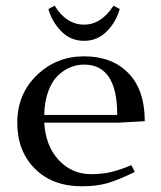

<svg xmlns="http://www.w3.org/2000/svg" viewBox="-20 -651 570 678"><path d="M276.9 -452.1Q375.5 -452.1 433.3 -392.8Q491.2 -333.5 491.2 -223.1L397.9 -217.8H136.2Q141.1 -135.3 187.5 -85.7Q233.9 -36.1 300.8 -36.1Q341.8 -36.1 374 -43.9Q406.2 -51.8 443.8 -67.9L456.1 -43.9Q397.5 -15.1 359.4 -4.2Q321.3 6.8 269 6.8Q165.5 6.8 103.3 -55.2Q41 -117.2 41 -217.8Q41 -318.4 109.9 -385.3Q178.7 -452.1 276.9 -452.1ZM136.2 -245.1H394Q394 -422.9 276.9 -422.9Q252 -422.9 228.5 -413.3Q205.1 -403.8 184.3 -384Q163.6 -364.3 150.4 -328.4Q137.2 -292.5 136.2 -245.1ZM150.9 -619.1 172.9 -630.9Q214.4 -564 276.9 -564Q337.4 -564 380.9 -630.9L402.8 -619.1Q390.6 -574.7 357.7 -540.8Q324.7 -506.8 276.9 -506.8Q229 -506.8 196 -540.8Q163.1 -574.7 150.9 -619.1Z"/></svg>

Font: Dehuti Alt
Style: Bold
Weight: 700
Version: Version 1.2